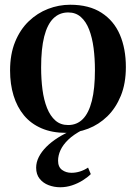

<svg xmlns="http://www.w3.org/2000/svg" viewBox="-20 -549 574 810"><path d="M22.5 -251.5Q22.5 -320.5 43.8 -372.5Q65 -424.5 101.2 -459.2Q137.5 -494 182.8 -511.5Q228 -529 276 -529Q356 -529 408.2 -495.2Q460.5 -461.5 485.8 -402.5Q511 -343.5 511 -266Q511 -197 489.8 -145Q468.5 -93 432.8 -58.2Q397 -23.5 351.8 -6Q306.5 11.5 258.5 11.5Q199.5 11.5 155 -7.8Q110.5 -27 81.2 -62.2Q52 -97.5 37.2 -145.8Q22.5 -194 22.5 -251.5ZM267.5 -21.5Q304.5 -21.5 329.5 -46.8Q354.5 -72 367.5 -123.5Q380.5 -175 380.5 -253Q380.5 -302.5 374.8 -346.5Q369 -390.5 356 -424.2Q343 -458 321.2 -477.2Q299.5 -496.5 268 -496.5Q230.5 -496.5 205 -471.2Q179.5 -446 166.5 -394.8Q153.5 -343.5 153.5 -264.5Q153.5 -215 159.2 -171Q165 -127 178.5 -93.2Q192 -59.5 213.8 -40.5Q235.5 -21.5 267.5 -21.5ZM234 241Q208.5 241 185.2 232.2Q162 223.5 147.2 205Q132.5 186.5 132.5 158.5Q132.5 135.5 143.8 113.2Q155 91 175.8 70.2Q196.5 49.5 225.5 31.2Q254.5 13 289 -1L306.5 -5L328 -1Q290.5 18.5 268 40.2Q245.5 62 235.2 84.5Q225 107 225 129Q225 155.5 241.8 167.8Q258.5 180 281.5 180Q299.5 180 317.2 174.5Q335 169 351.5 158L363 185.5Q349 199.5 328.5 212.2Q308 225 283.8 233Q259.5 241 234 241Z"/></svg>

Font: Merriweather 120pt SemiBold
Style: Regular
Weight: 600
Version: Version 2.100